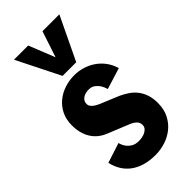

<svg xmlns="http://www.w3.org/2000/svg" viewBox="-265 -907 982 982"><g transform="rotate(-45 226.0 -415.5)"><path d="M137.7 -164.6Q142.1 -145.5 152.8 -130.9Q161.6 -118.2 177.7 -107.9Q193.8 -97.7 219.7 -97.7Q229.5 -97.7 241.9 -99.9Q254.4 -102.1 265.1 -107.4Q275.9 -112.8 283.2 -121.3Q290.5 -129.9 290.5 -143.1Q290.5 -161.1 277.8 -172.9Q265.1 -184.6 248 -191.4L130.4 -239.3Q83 -258.3 57.9 -298.6Q32.7 -338.9 32.7 -397.5Q32.7 -439.5 48.8 -471.7Q64.9 -503.9 91.3 -525.6Q117.7 -547.4 151.9 -558.6Q186 -569.8 222.7 -569.8Q252.9 -569.8 282.5 -561Q312 -552.2 337.4 -534.9Q362.8 -517.6 381.6 -492.2Q400.4 -466.8 409.7 -434.1L294.4 -398.4Q289.1 -417 279.8 -432.1Q271.5 -444.8 257.8 -455.3Q244.1 -465.8 223.6 -465.8Q212.4 -465.8 201.7 -463.4Q190.9 -460.9 182.4 -455.3Q173.8 -449.7 168.5 -441.2Q163.1 -432.6 163.1 -420.9Q163.1 -411.6 168.2 -404.1Q173.3 -396.5 180.9 -390.6Q188.5 -384.8 196.8 -380.4Q205.1 -376 211.9 -373L312 -331.5Q335.4 -320.8 356.2 -306.6Q377 -292.5 392.3 -272.9Q407.7 -253.4 416.5 -227.3Q425.3 -201.2 425.3 -167Q425.3 -121.6 408.2 -87.9Q391.1 -54.2 363.3 -31.7Q335.4 -9.3 300.3 2Q265.1 13.2 229 13.2Q186 13.2 152.3 3.2Q118.7 -6.8 93.8 -25.4Q68.8 -43.9 52.7 -70.3Q36.6 -96.7 29.3 -129.4ZM163.6 -843.8 220.2 -702.1 267.1 -843.8H389.2L276.9 -609.4H178.2L61 -843.8Z"/></g></svg>

Font: Francois One
Style: Regular
Weight: 400
Designer: Vernon Adams
Foundry: vernon adams
Version: Version 1.000